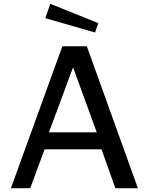

<svg xmlns="http://www.w3.org/2000/svg" viewBox="-20 -984 777 1004"><path d="M37 0H138L213 -203H511L583 0H701L434 -742H306ZM236 -292 362 -632 486 -292ZM243 -964 217 -889 477 -814 494 -863Z"/></svg>

Font: Bisquit Text
Style: Regular
Weight: 400
Version: Version 1.004;Glyphs 3.2.3 (3260)